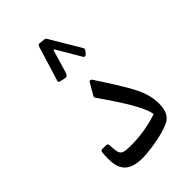

<svg xmlns="http://www.w3.org/2000/svg" viewBox="-249 -942 1076 1076"><g transform="rotate(-45 288.5 -404.0)"><path d="M204.6 -603.5 240.7 -596.2C255.9 -596.2 259.3 -607.4 269 -640.6L299.8 -745.6C301.3 -751.9 303.2 -754.9 305.2 -754.9C307.1 -754.9 309.1 -752.4 312 -747.5L392.6 -610.8C395 -606.4 398.9 -604 402.8 -604C406.3 -604 409.7 -605.5 412.6 -608.9L427.2 -626.9C429.7 -629.4 430.7 -632.3 430.7 -635.2C430.7 -638.2 429.7 -641.1 428.2 -644L320.8 -824.7C317.4 -829.6 314 -832 307.6 -832.5L274.9 -836.4C267.6 -836.9 262.2 -833.5 259.8 -826.7L194.8 -614.7C194.8 -609.4 197.8 -605.5 204.6 -603.5ZM226.6 27.3C294.4 27.3 427.3 3.9 470.7 -26.8C497.1 -45.9 508.8 -77.6 508.8 -122.1C508.8 -218.7 469.7 -281.2 338.4 -483.4C335.9 -487.3 332 -489.2 328.1 -489.2C324.7 -489.2 321.8 -487.8 319.8 -484.8L279.3 -415.5C277.8 -413.1 276.9 -410.1 276.9 -407.2C276.9 -404.3 278.3 -400.9 280.3 -397.9C418 -203.1 438.5 -141.6 446.3 -104C389.2 -83.5 312 -68.8 240.7 -68.8C155.8 -68.8 151.4 -73.2 147.5 -155.3C147 -163.6 141.6 -168.5 133.8 -168.5H103.5C95.7 -168.5 90.8 -164.1 90.3 -156.3C88.9 -139.6 87.9 -123 87.9 -106.9C87.9 -33.7 110.4 27.3 226.6 27.3Z"/></g></svg>

Font: Pfont
Style: Regular
Weight: 400
Designer: Damoon Khanjanzadeh
Foundry: pfont
Version: Version 1.000;PS 000.300;hotconv 1.0.88;makeotf.lib2.5.64775